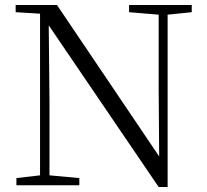

<svg xmlns="http://www.w3.org/2000/svg" viewBox="-20 -745 832 772"><path d="M618 7H654V-686L751 -696V-725H499V-696L618 -686V-383L620 -116L209 -725H43V-696L141 -690V-40L46 -29V0H299V-29L179 -40V-332L176 -643Z"/></svg>

Font: Noto Serif CJK KR Light
Style: Regular
Weight: 300
Designer: Ryoko NISHIZUKA 西塚涼子 (kana & ideographs); Frank Grießhammer (Latin, Greek & Cyrillic); Wenlong ZHANG 张文龙 (bopomofo); San
Foundry: Adobe
Version: Version 2.001;hotconv 1.1.0;makeotfexe 2.6.0